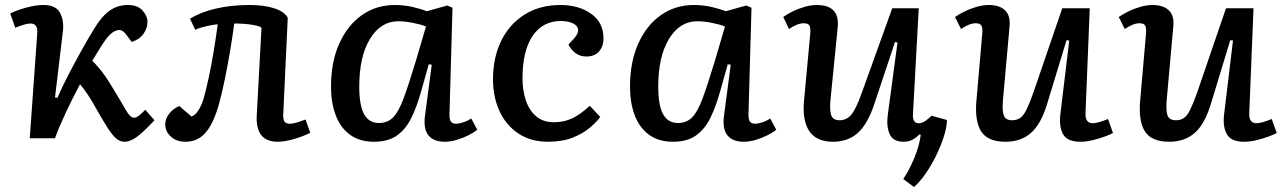

<svg xmlns="http://www.w3.org/2000/svg" viewBox="-20 -553 5139 768"><path d="M200 -163 210 -162Q229 -207 256 -258.5Q283 -310 309 -356.5Q335 -403 353 -432Q384 -485 416.5 -509Q449 -533 492 -533Q531 -533 550.5 -510.5Q570 -488 570 -466Q570 -441 554.5 -418.5Q539 -396 507 -385L486 -413Q472 -433 457 -433Q447 -433 435.5 -426.5Q424 -420 410 -404Q400 -392 384 -367Q368 -342 349 -310Q363 -296 375.5 -281.5Q388 -267 402.5 -246Q417 -225 437 -191Q470 -137 485.5 -109.5Q501 -82 517 -82Q525 -82 537 -91.5Q549 -101 561 -114L598 -72Q560 -31 531.5 -8.5Q503 14 478 14Q461 14 446 2Q431 -10 410.5 -41.5Q390 -73 357 -132Q343 -157 328.5 -178.5Q314 -200 300 -216Q270 -160 242 -100Q214 -40 200 0H99L129 -420Q132 -459 102 -459Q83 -459 41 -442L21 -499Q44 -511 83 -522Q122 -533 154 -533Q202 -533 219 -503.5Q236 -474 232 -431Z M740 -478Q781 -504 842.5 -518.5Q904 -533 979 -533Q1036 -533 1076.5 -520Q1117 -507 1131 -482L1113 -97Q1112 -77 1117.5 -67.5Q1123 -58 1140 -58Q1159 -58 1202 -75L1221 -22Q1194 -8 1156.5 3Q1119 14 1091 14Q1001 14 1007 -92L1026 -442Q1019 -449 987.5 -454Q956 -459 917 -459Q910 -406 900 -346.5Q890 -287 878.5 -232Q867 -177 856 -137Q834 -59 802.5 -22.5Q771 14 722 14Q686 14 663.5 -6.5Q641 -27 641 -55Q641 -78 656.5 -98Q672 -118 697 -129L746 -87Q762 -92 776 -115.5Q790 -139 797 -168Q804 -193 814.5 -241Q825 -289 834.5 -346.5Q844 -404 851 -456Q831 -454 804.5 -448Q778 -442 761 -434Z M1778 -99Q1777 -76 1783.5 -67Q1790 -58 1805 -58Q1815 -58 1832.5 -63.5Q1850 -69 1865 -79L1889 -34Q1876 -23 1854 -12Q1832 -1 1807 6.5Q1782 14 1759 14Q1714 14 1693.5 -12Q1673 -38 1680 -90L1707 -294L1695 -296L1665 -189Q1648 -128 1626 -82.5Q1604 -37 1568.5 -11.5Q1533 14 1476 14Q1418 14 1379.5 -14.5Q1341 -43 1322.5 -93Q1304 -143 1304 -206Q1304 -305 1337 -378.5Q1370 -452 1427.5 -492.5Q1485 -533 1559 -533Q1597 -533 1631 -525Q1665 -517 1687 -508L1769 -531L1790 -522ZM1496 -61Q1530 -61 1552 -83Q1574 -105 1594 -158.5Q1614 -212 1643 -308L1684 -447Q1665 -455 1632 -461.5Q1599 -468 1573 -468Q1503 -468 1460 -397.5Q1417 -327 1417 -206Q1417 -131 1436.5 -96Q1456 -61 1496 -61Z M2222 -533Q2295 -533 2344.5 -498Q2394 -463 2394 -399Q2394 -368 2376.5 -347.5Q2359 -327 2325 -327Q2300 -327 2281.5 -341Q2263 -355 2254 -375L2277 -400Q2296 -422 2292 -437.5Q2288 -453 2268.5 -461Q2249 -469 2223 -469Q2151 -469 2110.5 -409.5Q2070 -350 2070 -239Q2070 -191 2083.5 -151Q2097 -111 2125 -87.5Q2153 -64 2196 -64Q2236 -64 2269.5 -80Q2303 -96 2339 -130L2381 -85Q2368 -67 2341 -43.5Q2314 -20 2272 -3Q2230 14 2172 14Q2103 14 2053.5 -19Q2004 -52 1978 -108.5Q1952 -165 1952 -236Q1952 -322 1984.5 -389Q2017 -456 2078 -494.5Q2139 -533 2222 -533Z M2974 -99Q2973 -76 2979.5 -67Q2986 -58 3001 -58Q3011 -58 3028.5 -63.5Q3046 -69 3061 -79L3085 -34Q3072 -23 3050 -12Q3028 -1 3003 6.5Q2978 14 2955 14Q2910 14 2889.5 -12Q2869 -38 2876 -90L2903 -294L2891 -296L2861 -189Q2844 -128 2822 -82.5Q2800 -37 2764.5 -11.5Q2729 14 2672 14Q2614 14 2575.5 -14.5Q2537 -43 2518.5 -93Q2500 -143 2500 -206Q2500 -305 2533 -378.5Q2566 -452 2623.5 -492.5Q2681 -533 2755 -533Q2793 -533 2827 -525Q2861 -517 2883 -508L2965 -531L2986 -522ZM2692 -61Q2726 -61 2748 -83Q2770 -105 2790 -158.5Q2810 -212 2839 -308L2880 -447Q2861 -455 2828 -461.5Q2795 -468 2769 -468Q2699 -468 2656 -397.5Q2613 -327 2613 -206Q2613 -131 2632.5 -96Q2652 -61 2692 -61Z M3113 -485Q3126 -495 3149 -506.5Q3172 -518 3198 -525.5Q3224 -533 3247 -533Q3339 -533 3331 -445L3302 -155Q3298 -111 3305 -91.5Q3312 -72 3339 -72Q3366 -72 3385 -94Q3404 -116 3428 -184L3549 -520H3655L3632 -99Q3629 -60 3654 -60Q3668 -60 3681 -69Q3694 -78 3706 -90L3768 -73Q3767 -42 3754.5 -4Q3742 34 3723 72.5Q3704 111 3681 143.5Q3658 176 3636 195L3593 163Q3617 128 3637.5 78Q3658 28 3663 -14L3658 -16Q3646 -3 3630.5 5.5Q3615 14 3594 14Q3553 14 3539 -16Q3525 -46 3531 -92L3570 -383L3560 -385L3478 -139Q3451 -57 3411.5 -21.5Q3372 14 3312 14Q3246 14 3217.5 -28Q3189 -70 3196 -149L3221 -418Q3223 -441 3218 -450.5Q3213 -460 3195 -460Q3170 -460 3136 -437Z M3800 -485Q3814 -495 3837 -506.5Q3860 -518 3886 -525.5Q3912 -533 3935 -533Q3979 -533 4001 -511Q4023 -489 4018 -445L3992 -155Q3988 -111 3995 -91.5Q4002 -72 4029 -72Q4047 -72 4060.5 -81Q4074 -90 4086 -114.5Q4098 -139 4114 -184L4229 -520H4339L4322 -99Q4321 -60 4351 -60Q4370 -60 4412 -77L4432 -21Q4419 -14 4397 -6Q4375 2 4349.5 8Q4324 14 4302 14Q4249 14 4232.5 -16Q4216 -46 4221 -92L4257 -391L4246 -392L4169 -139Q4144 -56 4103.5 -21Q4063 14 4002 14Q3930 14 3904 -28.5Q3878 -71 3886 -154L3909 -418Q3911 -442 3905.5 -451Q3900 -460 3883 -460Q3858 -460 3824 -437Z M4455 -485Q4469 -495 4492 -506.5Q4515 -518 4541 -525.5Q4567 -533 4590 -533Q4634 -533 4656 -511Q4678 -489 4673 -445L4647 -155Q4643 -111 4650 -91.5Q4657 -72 4684 -72Q4702 -72 4715.5 -81Q4729 -90 4741 -114.5Q4753 -139 4769 -184L4884 -520H4994L4977 -99Q4976 -60 5006 -60Q5025 -60 5067 -77L5087 -21Q5074 -14 5052 -6Q5030 2 5004.5 8Q4979 14 4957 14Q4904 14 4887.5 -16Q4871 -46 4876 -92L4912 -391L4901 -392L4824 -139Q4799 -56 4758.5 -21Q4718 14 4657 14Q4585 14 4559 -28.5Q4533 -71 4541 -154L4564 -418Q4566 -442 4560.5 -451Q4555 -460 4538 -460Q4513 -460 4479 -437Z"/></svg>

Font: Literata 7pt Medium
Style: Italic
Weight: 500
Italic angle: -2°
Designer: Latin by Veronika Burian and Jose Scaglione. Greek by Irene Vlachou. Cyrillic by Vera Evstafieva
Foundry: TypeTogether
Version: Version 3.002